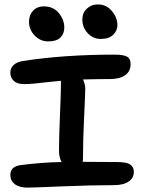

<svg xmlns="http://www.w3.org/2000/svg" viewBox="-20 -878 648 872"><path d="M437 -701.2Q402.8 -701.2 378.4 -727.3Q354 -753.4 354 -790Q354 -819.3 374.3 -838.6Q394.5 -857.9 424.8 -857.9Q462.9 -857.9 488 -828.1Q513.2 -798.3 513.2 -764.2Q513.2 -738.8 494.1 -720Q475.1 -701.2 437 -701.2ZM199.2 -689.9Q163.1 -689.9 137.5 -716.6Q111.8 -743.2 111.8 -778.8Q111.8 -810.1 130.4 -829.6Q148.9 -849.1 179.2 -849.1Q221.7 -849.1 246.8 -819.1Q272 -789.1 272 -752.9Q272 -724.6 254.2 -707.3Q236.3 -689.9 199.2 -689.9ZM104 -25.9Q67.4 -25.9 47.1 -41.7Q26.9 -57.6 26.9 -83Q26.9 -121.1 71.8 -127.9Q168.5 -140.6 259.8 -142.1Q248 -163.1 248 -193.8Q248 -252.9 252.4 -356Q256.8 -459 256.8 -495.1V-511.2Q227.1 -508.8 192.1 -504.6Q157.2 -500.5 134 -498.3Q110.8 -496.1 88.9 -496.1Q58.1 -496.1 42.5 -510.7Q26.9 -525.4 26.9 -548.8Q26.9 -568.4 41.7 -582.5Q56.6 -596.7 85 -601.1Q272 -629.9 499 -629.9Q541 -629.9 557.1 -620.6Q573.2 -611.3 573.2 -586.9Q573.2 -554.2 548.6 -536.6Q523.9 -519 481 -519Q427.2 -519 356.9 -517.1Q367.2 -495.6 367.2 -474.1Q367.2 -454.6 362.1 -348.4Q356.9 -242.2 356.9 -162.1Q356.9 -147.9 355 -143.1Q377.9 -143.1 429.2 -142.6Q480.5 -142.1 509.8 -142.1Q554.7 -142.1 571.3 -130.9Q587.9 -119.6 587.9 -97.2Q587.9 -70.3 564.5 -53.7Q541 -37.1 497.1 -37.1Q394 -37.1 261.2 -31.5Q128.4 -25.9 104 -25.9Z"/></svg>

Font: Shantell Sans Irregular Bouncy
Style: Regular
Weight: 500
Designer: Stephen Nixon, Anya Danilova, Shantell Martin
Foundry: Arrow Type
Version: Version 1.006;[9816181b4]